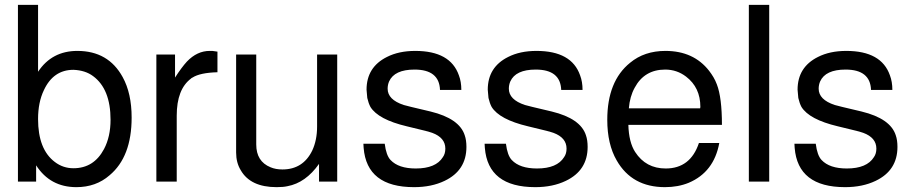

<svg xmlns="http://www.w3.org/2000/svg" viewBox="-20 -749 3763 792"><path d="M54 -729H137V-453Q194 -539 299 -539Q427 -539 486 -431Q523 -364 523 -264Q523 -102 432 -26Q376 23 295 23Q187 23 129 -67V0H54ZM283 -461Q200 -461 161 -377Q137 -327 137 -258Q137 -133 206 -81Q240 -55 283 -55Q367 -55 409 -134Q436 -185 436 -255Q436 -382 364 -435Q332 -459 283 -461Z M625 -524H702V-429Q729 -471 751 -495Q793 -539 845 -539H856L877 -536V-451Q805 -449 774 -429L770 -427L768 -425Q709 -381 709 -272V0H625Z M1371 0H1296V-73Q1241 5 1166 19Q1149 23 1121 23Q1013 23 973 -47Q954 -78 954 -120V-524H1037V-153Q1037 -83 1096 -59Q1117 -50 1145 -50Q1230 -50 1268 -128Q1288 -171 1288 -227V-524H1371Z M1795 -378Q1792 -462 1690 -462Q1607 -462 1585 -413Q1579 -399 1579 -383Q1579 -338 1645 -316L1676 -308L1756 -289Q1875 -260 1897 -191Q1904 -171 1904 -143Q1904 -46 1814 -3Q1760 23 1688 23Q1493 23 1480 -139L1479 -156H1567Q1573 -108 1591 -89Q1624 -54 1695 -54Q1778 -54 1807 -101Q1817 -115 1817 -136Q1817 -181 1763 -201L1744 -207H1743L1736 -209L1658 -228Q1540 -256 1508 -308Q1500 -323 1495 -345L1492 -379Q1492 -472 1576 -514Q1625 -539 1693 -539Q1838 -539 1873 -438Q1883 -412 1883 -378Z M2295 -378Q2292 -462 2190 -462Q2107 -462 2085 -413Q2079 -399 2079 -383Q2079 -338 2145 -316L2176 -308L2256 -289Q2375 -260 2397 -191Q2404 -171 2404 -143Q2404 -46 2314 -3Q2260 23 2188 23Q1993 23 1980 -139L1979 -156H2067Q2073 -108 2091 -89Q2124 -54 2195 -54Q2278 -54 2307 -101Q2317 -115 2317 -136Q2317 -181 2263 -201L2244 -207H2243L2236 -209L2158 -228Q2040 -256 2008 -308Q2000 -323 1995 -345L1992 -379Q1992 -472 2076 -514Q2125 -539 2193 -539Q2338 -539 2373 -438Q2383 -412 2383 -378Z M2572 -234Q2574 -162 2600 -122Q2644 -54 2726 -54Q2828 -54 2863 -159H2947Q2925 -39 2821 5Q2777 23 2723 23Q2587 23 2524 -87Q2485 -154 2485 -255Q2485 -414 2579 -490Q2638 -539 2725 -539Q2841 -539 2905 -457Q2915 -444 2923 -430.5Q2931 -417 2937 -401Q2958 -347 2958 -234ZM2868 -302 2869 -308Q2869 -388 2810 -433Q2772 -462 2724 -462Q2638 -462 2598 -387Q2578 -351 2574 -302Z M3153 -729V0H3069V-729Z M3573 -378Q3570 -462 3468 -462Q3385 -462 3363 -413Q3357 -399 3357 -383Q3357 -338 3423 -316L3454 -308L3534 -289Q3653 -260 3675 -191Q3682 -171 3682 -143Q3682 -46 3592 -3Q3538 23 3466 23Q3271 23 3258 -139L3257 -156H3345Q3351 -108 3369 -89Q3402 -54 3473 -54Q3556 -54 3585 -101Q3595 -115 3595 -136Q3595 -181 3541 -201L3522 -207H3521L3514 -209L3436 -228Q3318 -256 3286 -308Q3278 -323 3273 -345L3270 -379Q3270 -472 3354 -514Q3403 -539 3471 -539Q3616 -539 3651 -438Q3661 -412 3661 -378Z"/></svg>

Font: Ekushey Bangla
Style: Regular
Weight: 400
Designer: Al Mamun Sumon
Foundry: Al Mamun Sumon
Version: Version 1.0